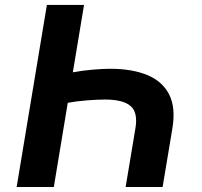

<svg xmlns="http://www.w3.org/2000/svg" viewBox="-20 -747 808 767"><path d="M629.6 0H481.9L521 -234.4Q531.6 -297.6 501.6 -323.5Q471.6 -349.4 399.1 -349.4Q371.1 -349.4 327.8 -346.1Q284.4 -342.7 250.7 -336.3L195 0H46.5L167.3 -727.3H315.7L271 -458.1Q305.8 -464.8 348.9 -468.6Q392 -472.3 419.7 -472.3Q507.5 -472.3 568.2 -447.3Q628.9 -422.2 655.7 -369.7Q682.5 -317.1 668.7 -234.4Z"/></svg>

Font: Inter UI
Style: Bold Italic
Weight: 700
Italic angle: 9.39999°
Designer: Rasmus Andersson
Foundry: rsms
Version: 3.2;8d6f07862